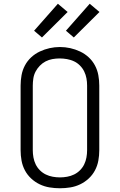

<svg xmlns="http://www.w3.org/2000/svg" viewBox="-20 -997 640 1025"><path d="M300 8Q272 8 244.5 3.5Q217 -1 192 -13Q167 -25 146.5 -44Q126 -63 113 -87.5Q100 -112 95 -139.5Q90 -167 90 -195V-540Q90 -568 95 -595.5Q100 -623 113 -647.5Q126 -672 146.5 -691Q167 -710 192.5 -722Q218 -734 245 -740Q272 -746 300 -746Q328 -746 355 -740Q382 -734 407.5 -722Q433 -710 453.5 -691Q474 -672 487 -647.5Q500 -623 505 -595.5Q510 -568 510 -540V-195Q510 -167 505 -139.5Q500 -112 487 -87.5Q474 -63 453.5 -44Q433 -25 408 -13Q383 -1 355.5 3.5Q328 8 300 8ZM300 -50Q319 -50 338.5 -53.5Q358 -57 375.5 -65.5Q393 -74 407 -88Q421 -102 429.5 -119.5Q438 -137 441.5 -156.5Q445 -176 445 -195V-540Q445 -560 441.5 -579Q438 -598 429.5 -615.5Q421 -633 406.5 -647.5Q392 -662 374.5 -670Q357 -678 337.5 -681.5Q318 -685 298 -685Q279 -685 259.5 -681.5Q240 -678 223 -669Q206 -660 192.5 -646Q179 -632 170 -615Q161 -598 158 -578.5Q155 -559 155 -540V-195Q155 -176 158.5 -156.5Q162 -137 170.5 -119.5Q179 -102 193 -88Q207 -74 224.5 -65.5Q242 -57 261.5 -53.5Q281 -50 300 -50ZM374 -797 332 -833 459 -977 511 -933ZM204 -797 162 -833 289 -977 341 -933Z"/></svg>

Font: Iosevka Slab Light Extended
Style: Regular
Weight: 300
Width: 7
Monospace: yes
Designer: Belleve Invis
Foundry: Belleve Invis
Version: Version 11.1.0; ttfautohint (v1.8.3)